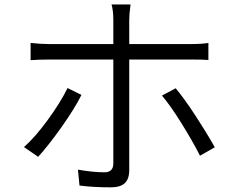

<svg xmlns="http://www.w3.org/2000/svg" viewBox="-20 -801 1040 848"><path d="M278.3 -412.1 339.8 -381.8Q309.6 -321.3 251.5 -239.3Q193.4 -157.2 148.4 -108.4L85.9 -151.4Q134.8 -194.3 191.4 -272Q248 -349.6 278.3 -412.1ZM823.2 -538.1H550.8V-49.8Q550.8 -10.7 531.2 7.8Q511.7 26.4 468.8 26.4Q393.6 26.4 331.1 18.6L324.2 -51.8Q390.6 -40 441.4 -40Q480.5 -40 480.5 -79.1V-538.1H198.2Q154.3 -538.1 115.2 -535.2V-611.3Q161.1 -606.4 197.3 -606.4H480.5V-712.9Q480.5 -753.9 472.7 -781.2H556.6Q550.8 -740.2 550.8 -712.9V-606.4H822.3Q870.1 -606.4 900.4 -611.3V-536.1Q875 -538.1 823.2 -538.1ZM695.3 -378.9 755.9 -411.1Q793.9 -366.2 844.7 -288.1Q895.5 -210 928.7 -150.4L863.3 -113.3Q831.1 -176.8 782.2 -255.4Q733.4 -334 695.3 -378.9Z"/></svg>

Font: Gen Shin Gothic Monospace Normal
Style: Regular
Weight: 350
Designer: [Source Han Sans]
Ryoko NISHIZUKA  (kana & ideographs); Paul D. Hunt (Latin, Greek & Cyrillic); Wenlong ZHANG  (bopomofo
Version: Version 1.002.20150607